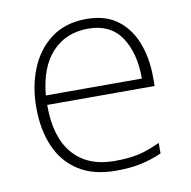

<svg xmlns="http://www.w3.org/2000/svg" viewBox="-67 -606 679 683"><g transform="rotate(-10 272.5 -265.0)"><path d="M288 -540Q356 -540 399.5 -507.5Q443 -475 464.5 -419.5Q486 -364 486 -294V-263H98Q97 -148 149.5 -86.5Q202 -25 300 -25Q349 -25 384.5 -32.5Q420 -40 465 -61V-23Q426 -6 387.5 2Q349 10 299 10Q218 10 164.5 -24Q111 -58 84.5 -119Q58 -180 58 -260Q58 -337 84 -400.5Q110 -464 161 -502Q212 -540 288 -540ZM288 -505Q208 -505 158 -451.5Q108 -398 99 -297H446Q446 -390 407 -447.5Q368 -505 288 -505Z"/></g></svg>

Font: Noto Sans ExtraLight
Style: Regular
Weight: 200
Designer: Monotype Design Team
Foundry: Monotype Imaging Inc.
Version: Version 2.007